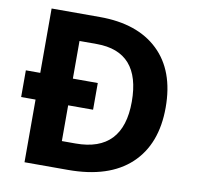

<svg xmlns="http://www.w3.org/2000/svg" viewBox="-80 -796 899 878"><g transform="rotate(10 370.0 -357.0)"><path d="M305.2 -125Q524.9 -125 524.9 -357.4Q524.9 -589.8 320.8 -589.8H241.2V-415H356.9V-291H241.2V-125ZM22.9 -415H89.8V-713.9H314Q488.8 -713.9 585.4 -621.6Q682.1 -529.3 682.1 -358.4Q682.1 -187.5 581.8 -93.8Q481.4 0 292 0H89.8V-291H22.9Z"/></g></svg>

Font: NotoSans-Bold
Style: Bold
Weight: 700
Designer: Monotype Design team
Foundry: Monotype Imaging Inc.
Version: Version 1.04